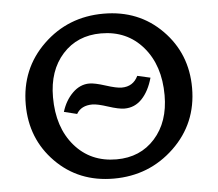

<svg xmlns="http://www.w3.org/2000/svg" viewBox="-49 -720 886 781"><g transform="rotate(-5 393.5 -329.0)"><path d="M385 7Q242 7 148 -88.5Q54 -184 54 -324Q54 -470 155 -567.5Q256 -665 401 -665Q545 -665 639.5 -569Q734 -473 734 -333Q734 -188 632 -90.5Q530 7 385 7ZM403 -70Q500 -70 560 -137Q620 -204 620 -313Q620 -435 555 -510.5Q490 -586 384 -586Q287 -586 227 -519.5Q167 -453 167 -344Q167 -221 232 -145.5Q297 -70 403 -70ZM259 -268 206 -281Q220 -327 250.5 -357Q281 -387 319 -387Q341 -387 384.5 -373Q428 -359 449 -359Q496 -359 516 -401L569 -389Q554 -335 524.5 -304Q495 -273 453 -273Q430 -273 387 -287Q344 -301 324 -301Q278 -301 259 -268Z"/></g></svg>

Font: EauTest Semibold
Style: Regular
Weight: 600
Designer: Christian Thalmann (Catharsis Fonts)
Version: Version 0.001;PS 000.001;hotconv 1.0.88;makeotf.lib2.5.64775